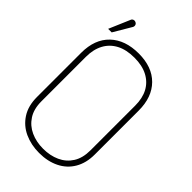

<svg xmlns="http://www.w3.org/2000/svg" viewBox="-251 -900 991 991"><g transform="rotate(45 244.5 -405.0)"><path d="M33 -508V-186Q33 -121 61.5 -77Q90 -33 138 -11Q186 11 245 11Q307 11 354.5 -12.5Q402 -36 428 -80.5Q454 -125 454 -186V-507Q454 -605 399 -660.5Q344 -716 246 -716Q147 -716 90 -661.5Q33 -607 33 -508ZM65 -186V-511Q65 -565 86 -604Q107 -643 147 -664Q187 -685 245 -685Q303 -685 342.5 -664Q382 -643 402.5 -605Q423 -567 423 -512V-186Q423 -130 399.5 -93Q376 -56 335.5 -37.5Q295 -19 244 -19Q194 -19 153.5 -37.5Q113 -56 89 -93Q65 -130 65 -186ZM125 -787Q129 -792 130 -798Q131 -804 128.5 -809.5Q126 -815 120 -818Q114 -821 108.5 -820.5Q103 -820 98.5 -816.5Q94 -813 92 -806L44 -694H70Z"/></g></svg>

Font: Advent Pro ExtraLight
Style: Regular
Weight: 250
Version: Version 3.000